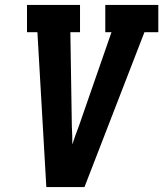

<svg xmlns="http://www.w3.org/2000/svg" viewBox="-20 -755 659 775"><path d="M167 0 131 -625H89V-735H303V-625H264L270 -245Q271 -227 271.5 -209Q272 -191 272 -172Q278 -191 284.5 -209Q291 -227 298 -245L430 -625H405V-735H619V-625H563L321 0Z"/></svg>

Font: Iosevka HT Extrabold Extended
Style: Italic
Weight: 800
Width: 7
Italic angle: -9°
Monospace: yes
Designer: Belleve Invis
Foundry: Belleve Invis
Version: Version 32.3.0; ttfautohint (v1.8.4)